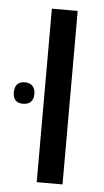

<svg xmlns="http://www.w3.org/2000/svg" viewBox="-87 -663 375 695"><g transform="rotate(5 101.0 -315.0)"><path d="M73.2 0V-630.4H167V0ZM-1.5 -278.3Q-37.6 -278.3 -37.6 -316.9Q-37.6 -336.4 -28.1 -346.4Q-18.6 -356.4 -1 -356.4Q17.1 -356.4 27.1 -346.2Q37.1 -335.9 37.1 -316.9Q37.1 -298.3 27.1 -288.3Q17.1 -278.3 -1.5 -278.3Z"/></g></svg>

Font: Open Sans SemiCondensed Medium
Style: Regular
Weight: 500
Width: 4
Designer: Monotype Design Team
Foundry: Monotype Imaging Inc.
Version: Version 3.000